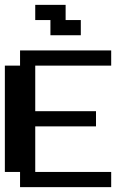

<svg xmlns="http://www.w3.org/2000/svg" viewBox="-20 -770 540 790"><path d="M125 -750H250V-687.5H312.5V-625H187.5V-687.5H125ZM0 -500H62.5V-562.5H437.5V-500H125V-312.5H375V-250H125V-62.5H437.5V0H62.5V-62.5H0Z"/></svg>

Font: NeoDunggeunmo Pro
Style: Regular
Weight: 400
Version: Version 1.020